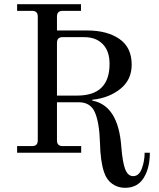

<svg xmlns="http://www.w3.org/2000/svg" viewBox="-20 -732 760 920"><path d="M253 -274H350Q505 -274 505 -426Q505 -487 472.5 -520.5Q440 -554 384 -554H280Q253 -554 253 -527ZM62 0V-32H134Q161 -32 161 -59V-653Q161 -680 134 -680H62V-712H368V-680H280Q253 -680 253 -653V-586H398Q493 -586 552 -545.5Q611 -505 611 -422Q611 -349 556 -305.5Q501 -262 422 -254V-250Q546 -227 561 -32Q567 46 580 79Q593 112 618 112Q646 112 659.5 76Q673 40 673 0H698Q698 73 668.5 120.5Q639 168 579 168Q545 168 518 149Q491 130 479 94Q461 42 459 -49Q456 -144 435 -193Q414 -242 358 -242H253V-59Q253 -32 280 -32H369V0Z"/></svg>

Font: Old Standard TT
Style: Regular
Weight: 400
Designer: Alexey Kryukov <alexios@thessalonica.org.ru>
Version: Version 2.2